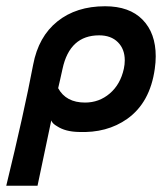

<svg xmlns="http://www.w3.org/2000/svg" viewBox="-44 -416 537 614"><path d="M451 -196Q436 -88 363 -36Q298 10 207 6Q165 5 139 -12Q123 -21 120 -31Q115 -8 100 64Q85 136 76 178H-24Q33 -56 62 -209Q79 -299 139.5 -347.5Q200 -396 292 -396Q370 -396 412 -353Q454 -310 454 -236Q454 -217 451 -196ZM352 -196Q355 -210 355 -223Q355 -259 333 -281Q311 -303 273 -303Q179 -303 156 -196Q155 -191 153 -182.5Q151 -174 148 -160Q145 -146 142 -134Q167 -88 228 -88Q273 -88 307 -117Q341 -146 352 -196Z"/></svg>

Font: GFS Neohellenic Rg
Style: Bold Italic
Weight: 700
Italic angle: -12°
Designer: Designed by Takis Katsoulidis and George D. Matthiopoulos.
Foundry: Designed by Takis Katsoulidis and George D. Matthiopoulos.
Version: Version 1.0